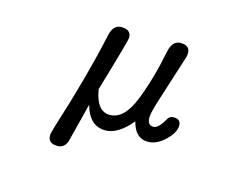

<svg xmlns="http://www.w3.org/2000/svg" viewBox="-88 -630 1176 909"><g transform="rotate(15 500.0 -176.0)"><path d="M209 93.8Q209 85.9 222.7 40Q301.8 -206.1 351.6 -431.6Q362.3 -487.3 404.3 -487.3Q451.2 -487.3 451.2 -448.2Q451.2 -432.6 375 -175.8Q391.6 -71.3 457 -71.3Q527.3 -71.3 571.3 -183.6Q615.2 -294.9 641.6 -430.7Q653.3 -487.3 693.4 -487.3Q716.8 -487.3 728 -478Q739.3 -468.8 739.3 -449.2Q739.3 -433.6 732.4 -416L661.1 -192.4Q641.6 -130.9 641.6 -108.4Q641.6 -70.3 670.9 -70.3Q695.3 -70.3 723.6 -121.1Q732.4 -138.7 752.9 -138.7Q788.1 -138.7 788.1 -107.4Q788.1 -72.3 746.1 -33.2Q707 4.9 663.1 4.9Q601.6 4.9 582 -73.2Q517.6 4.9 455.1 4.9Q377 4.9 350.6 -92.8L304.7 87.9Q294.9 134.8 254.9 134.8Q209 134.8 209 93.8Z"/></g></svg>

Font: jf-openhuninn-1.0
Style: Regular
Weight: 400
Designer: [Kosugi Maru]
      Designed by Motoya company      

      [Varela Round]
      Joe Prince(Latin component); Avraham Co
Foundry: justfont CO.,LTD.
Version: 1.0